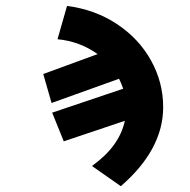

<svg xmlns="http://www.w3.org/2000/svg" viewBox="-20 -566 640 646"><path d="M400 -159.5 194.5 -90.5 155.5 -187 394.5 -267.5Q387.5 -287.5 380.5 -301L153.5 -219.5L125.5 -317L308.5 -384Q248 -427 173.5 -434L205.5 -546Q299.5 -534 373.2 -485.2Q447 -436.5 488 -362.8Q529 -289 529 -205.5Q529 -63 386.5 60.5L289.5 -7.5Q336.5 -41.5 363.8 -79.2Q391 -117 400 -159.5Z"/></svg>

Font: JuliaMono Black
Style: Regular
Weight: 900
Monospace: yes
Designer: cormullion
Foundry: corm
Version: Version 0.054; ttfautohint (v1.8.4)